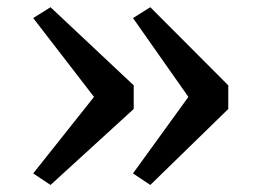

<svg xmlns="http://www.w3.org/2000/svg" viewBox="-20 -565 715 532"><path d="M396.5 -545 612.5 -328.5V-263L396.5 -52.5L348.5 -84.5L502 -296.5L348.5 -515ZM120 -545 350.5 -328.5V-263L120 -52.5L72 -84.5L240.5 -296.5L72 -515Z"/></svg>

Font: Merriweather 28pt
Style: Regular
Weight: 400
Version: Version 2.100